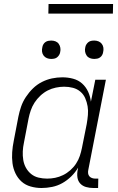

<svg xmlns="http://www.w3.org/2000/svg" viewBox="-20 -929 590 961"><path d="M188 12Q160 12 133.5 4.5Q107 -3 88 -20Q69 -37 57.5 -61Q46 -85 42.5 -112Q39 -139 41 -167.5Q43 -196 49 -225L72 -345Q77 -370 85.5 -395Q94 -420 109.5 -443.5Q125 -467 145 -486.5Q165 -506 189.5 -518.5Q214 -531 240 -536.5Q266 -542 292 -542Q320 -542 346 -535Q372 -528 391 -511Q410 -494 421 -470Q432 -446 435 -420L457 -530H510L422 -79Q420 -70 421 -61.5Q422 -53 427 -47Q432 -41 440 -38Q448 -35 457 -35H472L471 12H447Q428 12 410.5 7Q393 2 381.5 -10.5Q370 -23 367.5 -41.5Q365 -60 369 -79L371 -90Q357 -66 336.5 -46Q316 -26 292 -12.5Q268 1 241 6.5Q214 12 188 12ZM216 -35Q236 -35 256 -39Q276 -43 295.5 -52.5Q315 -62 332 -77Q349 -92 361 -110.5Q373 -129 379.5 -148.5Q386 -168 390 -188L414 -308Q418 -331 420 -353.5Q422 -376 418.5 -397Q415 -418 406.5 -437.5Q398 -457 382 -470.5Q366 -484 345 -489.5Q324 -495 301 -495Q281 -495 259.5 -490.5Q238 -486 218.5 -476Q199 -466 182 -450Q165 -434 153 -415.5Q141 -397 134 -376.5Q127 -356 123 -336L100 -216Q95 -193 94 -171Q93 -149 96.5 -128Q100 -107 110 -89Q120 -71 136 -58Q152 -45 173 -40Q194 -35 216 -35ZM452 -634Q440 -634 430 -638Q420 -642 414 -650.5Q408 -659 406 -670Q404 -681 407 -693Q408 -700 412.5 -707Q417 -714 423 -718.5Q429 -723 436.5 -724.5Q444 -726 452 -726Q463 -726 473 -722Q483 -718 489.5 -709.5Q496 -701 497.5 -690Q499 -679 496 -667Q495 -660 491 -653Q487 -646 480.5 -641.5Q474 -637 466.5 -635.5Q459 -634 452 -634ZM236 -634Q225 -634 215 -638Q205 -642 198.5 -650.5Q192 -659 190.5 -670Q189 -681 192 -693Q193 -700 197 -707Q201 -714 207.5 -718.5Q214 -723 221.5 -724.5Q229 -726 236 -726Q248 -726 258 -722Q268 -718 274 -709.5Q280 -701 282 -690Q284 -679 281 -667Q280 -660 275.5 -653Q271 -646 265 -641.5Q259 -637 251.5 -635.5Q244 -634 236 -634ZM545 -861H222L223 -909H546Z"/></svg>

Font: Lode Dark
Style: Italic
Weight: 400
Italic angle: -11°
Monospace: yes
Designer: Belleve Invis
Foundry: Belleve Invis
Version: Version 29.2.0; ttfautohint (v1.8.3)